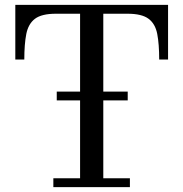

<svg xmlns="http://www.w3.org/2000/svg" viewBox="-20 -770 754 790"><path d="M213.5 -393H505.5V-357H213.5ZM199.5 -36.5H309.5V-713.5H210Q151.5 -713.5 124 -692.8Q96.5 -672 88.2 -630.2Q80 -588.5 80 -525H43V-750H671.5V-525H635Q635 -588.5 627 -630.2Q619 -672 591.2 -692.8Q563.5 -713.5 505 -713.5H405V-36.5H514.5V0H199.5Z"/></svg>

Font: Bodoni* 06pt
Style: Regular
Weight: 400
Version: Version 2.3